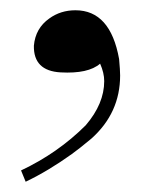

<svg xmlns="http://www.w3.org/2000/svg" viewBox="-20 -139 279 374"><path d="M212 -24Q214 -2 214 8Q214 81 158 131Q134 151 120 161Q74 194 30 215L21 193Q93 159 147 105Q183 63 183 19Q183 3 175 -15Q152 5 98 2Q45 -1 46 -50Q49 -84 76 -103Q98 -119 127 -119Q195 -119 212 -24Z"/></svg>

Font: GFS Gazis
Style: Regular
Weight: 400
Designer: George Matthiopoulos
Foundry: George Matthiopoulos
Version: Version 1.0